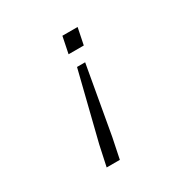

<svg xmlns="http://www.w3.org/2000/svg" viewBox="-158 -690 967 984"><g transform="rotate(-30 325.0 -198.0)"><path d="M338 -547H428L408 -449H318ZM371 -371 300 30 275 151H197L223 30L323 -371Z"/></g></svg>

Font: Azeret Mono Thin ExtraLight
Style: Italic
Weight: 250
Italic angle: -12°
Version: Version 1.002